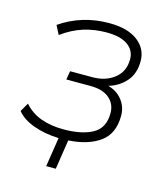

<svg xmlns="http://www.w3.org/2000/svg" viewBox="-97 -568 671 773"><g transform="rotate(15 238.5 -181.0)"><path d="M167 130 186 8Q128 6 81 -11Q34 -28 10 -58L31 -94Q60 -61 101.5 -46Q143 -31 195 -31Q272 -31 317 -56Q362 -81 362 -143Q362 -181 334.5 -204.5Q307 -228 256 -228H155L161 -264H254Q309 -264 345.5 -293Q382 -322 382 -373Q382 -410 351.5 -431.5Q321 -453 263 -453Q213 -453 168 -439Q123 -425 79 -393L60 -430Q150 -492 264 -492Q341 -492 383 -460Q425 -428 425 -376Q425 -325 397 -292.5Q369 -260 325 -247Q362 -237 384 -209Q406 -181 406 -144Q406 -69 357 -33.5Q308 2 226 7L207 130Z"/></g></svg>

Font: Nunito Sans ExtraLight
Style: Italic
Weight: 200
Italic angle: -9°
Designer: Vernon Adams
Foundry: Vernon Adams
Version: Version 3.006; ttfautohint (v1.8.3)